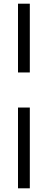

<svg xmlns="http://www.w3.org/2000/svg" viewBox="-20 -755 259 1040"><path d="M141.5 -362.5H77.5V-735H141.5ZM77.5 265V-172.5H141.5V265Z"/></svg>

Font: Newsreader 16pt ExtraBold
Style: Regular
Weight: 800
Designer: Hugues Gentile
Foundry: Production Type
Version: Version 1.003; ttfautohint (v1.8.3)